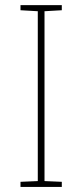

<svg xmlns="http://www.w3.org/2000/svg" viewBox="-20 -734 323 754"><path d="M154.8 -22.9 222.7 -20V0H60.5V-20L128.4 -22.9V-689.9L60.5 -693.8V-713.9H222.7V-693.8L154.8 -689.9Z"/></svg>

Font: Nokora Thin
Style: Regular
Weight: 100
Designer: Danh Hong
Version: Version 8.000; ttfautohint (v1.8.3)